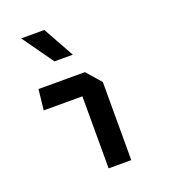

<svg xmlns="http://www.w3.org/2000/svg" viewBox="-146 -921 912 1028"><g transform="rotate(-20 310.0 -407.0)"><path d="M295.5 0H424.5V-445L352.5 -527.5H88L75 -410.5H295.5ZM219 -637.5H323.5L225.5 -814H93.5Z"/></g></svg>

Font: Monaspace Krypton SemiBold
Style: Regular
Weight: 600
Designer: Riley Cran & the Lettermatic Team
Foundry: Lettermatic
Version: Version 1.200 (Monaspace Krypton)